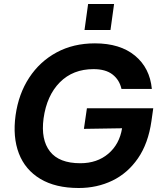

<svg xmlns="http://www.w3.org/2000/svg" viewBox="-20 -929 821 961"><path d="M374 12Q258 12 182 -33.5Q106 -79 74.5 -161Q43 -243 58 -352Q73 -459 126 -540Q179 -621 263 -666.5Q347 -712 455 -712Q581 -712 655.5 -650.5Q730 -589 740 -484H588Q578 -529 543.5 -556Q509 -583 448 -583Q345 -583 279.5 -517Q214 -451 198 -336Q184 -230 230 -171Q276 -112 382 -112Q466 -112 522 -159.5Q578 -207 591 -287L400 -284L415 -387H747L738 -323Q722 -211 670.5 -136.5Q619 -62 542.5 -25Q466 12 374 12ZM403 -779 421 -909H551L533 -779Z"/></svg>

Font: Host Grotesk Black
Style: Italic
Weight: 900
Italic angle: -8°
Designer: Doğukan Karapınar based on Poppins by Indian Type Foundry, Jonny Pinhorn
Foundry: Element Type
Version: Version 1.000; ttfautohint (v1.8.4.7-5d5b);gftools[0.9.33]